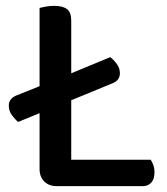

<svg xmlns="http://www.w3.org/2000/svg" viewBox="-20 -634 570 655"><path d="M173 1Q147 1 131 -15Q115 -31 115 -57V-248L42 -218Q32 -226 21 -240.5Q10 -255 10 -274Q10 -297 35 -308L115 -340V-607Q123 -609 136.5 -611.5Q150 -614 165 -614Q194 -614 208.5 -603Q223 -592 223 -564V-384L356 -439Q367 -431 378 -416.5Q389 -402 389 -384Q389 -360 364 -350L223 -292V-89H494Q499 -82 503 -71Q507 -60 507 -46Q507 -23 496 -11Q485 1 467 1H173Z"/></svg>

Font: Baloo 2 Medium
Style: Regular
Weight: 500
Designer: Sarang Kulkarni and Ek Type
Foundry: Ek Type
Version: Version 1.640;hotconv 1.0.111;makeotfexe 2.5.65597; ttfautoh